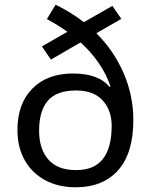

<svg xmlns="http://www.w3.org/2000/svg" viewBox="-20 -785 640 815"><path d="M546 -275Q546 -135 481.5 -62.5Q417 10 301 10Q229 10 173 -19.5Q117 -49 85.5 -104Q54 -159 54 -233Q54 -345 117.5 -409Q181 -473 289 -473Q399 -473 445 -416L449 -418Q415 -520 322 -605L196 -532L158 -588L266 -650Q229 -677 179 -704L216 -765Q280 -734 336 -691L457 -760L495 -705L389 -644Q464 -569 505 -474Q546 -379 546 -275ZM454 -251Q454 -317 415.5 -359Q377 -401 303 -401Q221 -401 183.5 -358Q146 -315 146 -230Q146 -153 185 -108Q224 -63 303 -63Q380 -63 417 -110.5Q454 -158 454 -251Z"/></svg>

Font: Noto Sans Mono UI
Style: Regular
Weight: 400
Monospace: yes
Designer: Monotype Design team
Foundry: Monotype Imaging Inc.
Version: Version 1.000